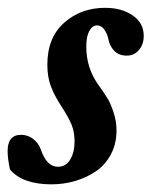

<svg xmlns="http://www.w3.org/2000/svg" viewBox="-50 -465 392 496"><path d="M83 11.2Q8.3 11.2 -24.4 -27.3Q-30.3 -56.6 -30.3 -74.7Q-30.3 -116.7 4.4 -116.7Q22 -116.7 35.9 -106Q49.8 -95.2 55.7 -78.1Q70.8 -34.2 99.6 -34.2Q120.1 -34.2 131.3 -52.7Q142.6 -71.3 142.6 -100.1Q142.6 -124 134.8 -143.1Q127 -162.1 109.4 -189Q90.8 -217.3 81.5 -241.7Q72.3 -266.1 72.3 -297.9Q72.3 -367.7 115.7 -406.2Q159.2 -444.8 221.7 -444.8Q264.6 -444.8 293 -425Q321.3 -405.3 321.3 -372.6Q321.3 -350.1 308.8 -335.7Q296.4 -321.3 277.8 -321.3Q256.8 -321.3 244.9 -334Q232.9 -346.7 230 -363.8Q227.5 -376.5 220 -387.9Q212.4 -399.4 200.7 -399.4Q188.5 -399.4 180.7 -385Q172.9 -370.6 172.9 -344.7Q172.9 -289.6 203.6 -246.6Q219.2 -224.6 227.5 -211.2Q235.8 -197.8 243.4 -174.8Q251 -151.9 251 -127.9Q251 -93.3 236.3 -65.9Q221.7 -38.6 197.3 -22.2Q172.9 -5.9 143.8 2.7Q114.7 11.2 83 11.2Z"/></svg>

Font: Elstob Grade
Style: Italic
Weight: 400
Italic angle: -20°
Designer: Peter S. Baker
Version: Version 1.015